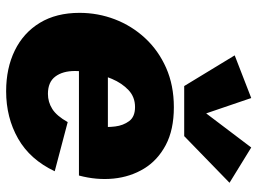

<svg xmlns="http://www.w3.org/2000/svg" viewBox="-128 -709 851 635"><g transform="rotate(90 297.5 -391.5)"><path d="M281.7 13.7Q205.6 13.7 147 -14.9Q88.4 -43.5 55.4 -97.9Q22.5 -152.3 22.5 -229Q22.5 -290 43.9 -345.9Q65.4 -401.9 106 -445.8Q146.5 -489.7 204.3 -515.4Q262.2 -541 334.5 -541Q409.2 -541 459.7 -514.2Q510.3 -487.3 537.6 -442.4Q564.9 -397.5 570.6 -341.6Q576.2 -285.6 560.5 -227.1H141.6L161.6 -322.8H412.1L398.9 -300.8Q401.4 -320.8 398.2 -347.2Q395 -373.5 380.6 -393.1Q366.2 -412.6 334 -412.6Q300.8 -412.6 277.8 -390.9Q254.9 -369.1 241 -336.4Q227.1 -303.7 220.9 -270.3Q214.8 -236.8 214.8 -213.9Q214.8 -173.3 233.2 -148.9Q251.5 -124.5 290.5 -124.5Q317.4 -124.5 340.3 -138.9Q363.3 -153.3 383.8 -189.9L546.4 -147Q507.8 -65.4 438.5 -25.9Q369.1 13.7 281.7 13.7ZM467.8 -796.9 584.5 -725.1 430.2 -575.2H264.6L163.1 -742.2L304.2 -796.9L355 -647.9Z"/></g></svg>

Font: Schibsted Grotesk Black
Style: Italic
Weight: 900
Italic angle: -12°
Designer: Bakken & Baeck AS, Henrik Kongsvoll
Foundry: Schibsted ASA
Version: Version 1.100;gftools[0.9.25]